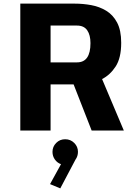

<svg xmlns="http://www.w3.org/2000/svg" viewBox="-20 -720 750 1059"><path d="M485.5 0 386 -254.5H259V0H92V-700H392Q437.5 -700 482.8 -691.8Q528 -683.5 565.5 -661Q603 -638.5 625.8 -595.8Q648.5 -553 648.5 -484Q648.5 -400.5 618 -353.5Q587.5 -306.5 543 -284L663 0ZM259 -579V-376H405Q479 -376 479 -482Q479 -527 461 -553Q443 -579 404.5 -579ZM410 117.5Q410 142 396 161L312.5 319L256 295.5L316.5 185.5Q296 178.5 282.8 160Q269.5 141.5 269.5 117.5Q269.5 89 289.8 68.5Q310 48 339.5 48Q369 48 389.5 68.5Q410 89 410 117.5Z"/></svg>

Font: League Mono
Style: Bold
Weight: 700
Width: 6
Designer: Tyler Finck
Foundry: The League of Moveable Type / Tyler Finck
Version: Version 2.300;RELEASE